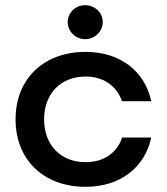

<svg xmlns="http://www.w3.org/2000/svg" viewBox="-20 -710 643 740"><path d="M563 -180H451C431 -121 380 -85 310 -85C214 -85 150 -151 150 -250C150 -349 214 -415 310 -415C379 -415 430 -379 450 -320H563C538 -436 443 -510 310 -510C148 -510 40 -406 40 -250C40 -94 148 10 310 10C443 10 538 -64 563 -180ZM308 -690C271 -690 241 -661 241 -625C241 -589 271 -559 308 -559C346 -559 376 -589 376 -625C376 -661 346 -690 308 -690Z"/></svg>

Font: Goli Medium
Style: Regular
Weight: 500
Designer: jaikishan Patel
Foundry: MagicType
Version: Version 1.000;Glyphs 3.2 (3242)